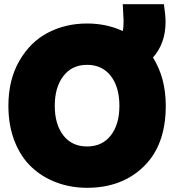

<svg xmlns="http://www.w3.org/2000/svg" viewBox="-20 -851 830 915"><path d="M770 -347Q770 -160 665.5 -58Q561 44 395 44Q317 44 249 18.5Q181 -7 130 -55Q79 -103 49.5 -178Q20 -253 20 -347Q20 -471 72.5 -561.5Q125 -652 209 -695.5Q293 -739 395 -739Q488 -739 565 -703Q569 -720 569 -752Q569 -755 565 -831H761Q769 -779 769 -747Q769 -644 709 -577Q770 -480 770 -347ZM241 -347Q241 -258 282 -205.5Q323 -153 395 -153Q467 -153 508 -205.5Q549 -258 549 -347Q549 -436 508 -489Q467 -542 395 -542Q323 -542 282 -488.5Q241 -435 241 -347Z"/></svg>

Font: Repo
Style: ExtraBlack
Weight: 1000
Designer: Stefan Peev
Foundry: Context Ltd
Version: Version 001.000